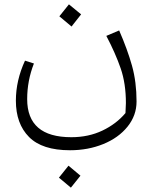

<svg xmlns="http://www.w3.org/2000/svg" viewBox="-20 -445 712 883"><path d="M608 22Q608 86 566.5 137.5Q525 189 455 217.5Q385 246 302 246Q174 246 113.5 185Q53 124 53 18Q53 -75 95 -166L136 -153Q105 -74 105 11Q105 186 308 186Q387 186 451 155.5Q515 125 557 75Q559 43 559 29Q559 -61 535 -130.5Q511 -200 469 -280L528 -305Q566 -218 587 -143Q608 -68 608 22ZM251 372 295 317 350 363 306 418ZM253 -370 297 -425 353 -379 309 -323Z"/></svg>

Font: FiraGO Light
Style: Italic
Weight: 300
Italic angle: -8°
Designer: bBox Type GmbH
Foundry: bBox Type GmbH
Version: Version 1.001